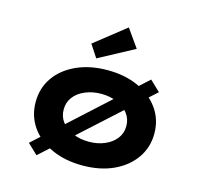

<svg xmlns="http://www.w3.org/2000/svg" viewBox="-116 -928 1119 1074"><g transform="rotate(15 443.5 -391.0)"><path d="M186 21 127 -35 696.2 -553.9 756.2 -496.9ZM448.2 10Q347.5 10 269.4 -25.3Q191.3 -60.6 147.8 -123.1Q104.3 -185.7 104.3 -265.9Q104.3 -347 147.8 -409.1Q191.3 -471.2 269.4 -506.5Q347.5 -541.7 448.2 -541.7Q549.5 -541.7 626.6 -506.5Q703.6 -471.2 747.6 -409.1Q791.6 -347 791.6 -265.9Q791.6 -185.7 747.6 -123.1Q703.6 -60.6 626.6 -25.3Q549.5 10 448.2 10ZM448.8 -127.6Q498.7 -127.6 540.1 -145.2Q581.4 -162.7 605.5 -194Q629.6 -225.4 629.2 -265.9Q629.6 -307.4 605.5 -338.5Q581.4 -369.6 540.1 -387.1Q498.7 -404.7 448.8 -404.7Q397.7 -404.7 355.8 -387.1Q313.9 -369.6 290.1 -338.3Q266.3 -307 266.7 -265.9Q266.3 -225.4 290.1 -194Q313.9 -162.7 355.8 -145.2Q397.7 -127.6 448.8 -127.6ZM368.6 -588.8 320.8 -661.6 500 -803.2 573.6 -698.9Z"/></g></svg>

Font: Lexend Peta
Style: Regular
Weight: 400
Designer: Bonnie Shaver-Troup, Thomas Jockin
Foundry: Lexend
Version: Version 1.007